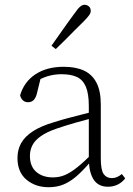

<svg xmlns="http://www.w3.org/2000/svg" viewBox="-20 -769 557 802"><path d="M183 13Q128 13 90.5 -18.5Q53 -50 53 -109Q53 -144 68.5 -171.5Q84 -199 118 -221Q152 -243 207 -259Q235 -268 263.5 -275.5Q292 -283 319.5 -290Q347 -297 374 -304V-278Q336 -268 295.5 -256.5Q255 -245 217 -232Q176 -218 151 -200.5Q126 -183 115.5 -162.5Q105 -142 105 -118Q105 -74 131.5 -51Q158 -28 201 -28Q228 -28 251.5 -38Q275 -48 302.5 -70Q330 -92 366 -128L371 -86H352Q324 -54 298.5 -32Q273 -10 245.5 1.5Q218 13 183 13ZM431 11Q392 11 372.5 -17Q353 -45 351 -98V-101V-326Q351 -378 338.5 -407Q326 -436 301 -447.5Q276 -459 237 -459Q206 -459 178.5 -450.5Q151 -442 122 -424L152 -451L133 -374Q128 -358 119.5 -350Q111 -342 97 -342Q84 -342 75.5 -350Q67 -358 64 -371Q81 -428 128.5 -459Q176 -490 246 -490Q297 -490 331 -474Q365 -458 383 -423.5Q401 -389 401 -333V-108Q401 -59 413 -42Q425 -25 447 -25Q459 -25 469 -29.5Q479 -34 489 -42L503 -24Q490 -7 471.5 2Q453 11 431 11ZM195 -578Q212 -602 228.5 -625.5Q245 -649 261 -671.5Q277 -694 292 -714Q305 -733 314.5 -741Q324 -749 333 -749Q343 -749 351 -742.5Q359 -736 359 -723Q359 -715 352 -705Q345 -695 328 -678Q311 -662 292.5 -643Q274 -624 254 -604Q234 -584 213 -564Z"/></svg>

Font: Source Serif 4 18pt Light
Style: Regular
Weight: 300
Designer: Frank Grießhammer
Foundry: Adobe Systems Incorporated
Version: Version 4.004;hotconv 1.0.116;makeotfexe 2.5.65601